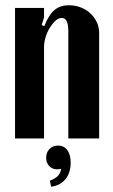

<svg xmlns="http://www.w3.org/2000/svg" viewBox="-20 -525 428 728"><path d="M148 -426Q165 -469 186.5 -487Q208 -505 241 -505Q265 -505 286 -497Q307 -489 322.5 -474.5Q338 -460 347 -441Q356 -422 356 -400V0H239V-408Q239 -457 214 -457Q202 -457 190.5 -446.5Q179 -436 169 -420Q159 -404 153 -384.5Q147 -365 147 -346V0H37V-495H147V-459L138 -430ZM212 115Q202 117 197 117Q178 117 166.5 104.5Q155 92 155 73Q155 53 167.5 40Q180 27 200 27Q223 27 235.5 44.5Q248 62 248 92Q248 130 228.5 154Q209 178 174 183L169 160Q190 152 199.5 142Q209 132 212 115Z"/></svg>

Font: Moniqa ExtBd Paragraph
Style: Regular
Weight: 800
Designer: Rajesh Rajput
Foundry: Rajesh Rajput
Version: Version 1.000